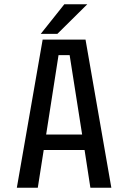

<svg xmlns="http://www.w3.org/2000/svg" viewBox="-20 -887 610 907"><path d="M172.5 -727 284 -867H392.5L251 -727ZM407 0 379.5 -178.5H186.5L158.5 0H59.5L181.5 -700H384L506 0ZM256.5 -626.5 198 -251.5H368L309 -626.5Z"/></svg>

Font: League Mono Narrow
Style: Regular
Weight: 400
Width: 3
Designer: Tyler Finck
Foundry: The League of Moveable Type / Tyler Finck
Version: Version 2.210